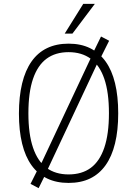

<svg xmlns="http://www.w3.org/2000/svg" viewBox="-20 -939 710 994"><path d="M335 8Q272 8 224 -15Q176 -38 143.5 -83Q111 -128 94.5 -195.5Q78 -263 78 -351Q78 -439 94.5 -507Q111 -575 143.5 -621Q176 -667 224 -690Q272 -713 335 -713Q399 -713 446.5 -689.5Q494 -666 526.5 -621Q559 -576 575.5 -508.5Q592 -441 592 -352Q592 -264 575.5 -196.5Q559 -129 526.5 -83.5Q494 -38 446.5 -15Q399 8 335 8ZM335 -36Q404 -36 450 -70Q496 -104 520 -174.5Q544 -245 544 -353Q544 -461 520 -531Q496 -601 449.5 -635Q403 -669 335 -669Q267 -669 221 -635Q175 -601 151 -531Q127 -461 127 -352Q127 -245 151 -174.5Q175 -104 221 -70Q267 -36 335 -36ZM180 35 138 13 181 -73 197 -100 453 -645 464 -670 503 -750 545 -728 502 -642 486 -615 230 -69 219 -44ZM315 -765 411 -919H471L355 -765Z"/></svg>

Font: Nunito Sans 7pt Condensed ExtraLight
Style: Regular
Weight: 250
Width: 3
Designer: Vernon Adams
Foundry: Vernon Adams
Version: Version 3.101;gftools[0.9.27]